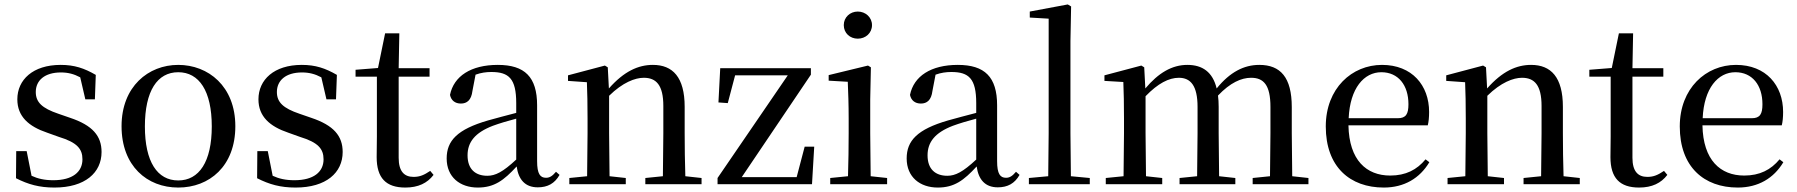

<svg xmlns="http://www.w3.org/2000/svg" viewBox="-20 -829 8087 864"><path d="M225 15C363 15 437 -52 437 -145C437 -217 397 -265 295 -299L243 -317C169 -342 141 -369 141 -415C141 -467 181 -503 254 -503C286 -503 313 -496 341 -481L364 -382H407L411 -492C359 -522 315 -537 253 -537C128 -537 58 -470 58 -382C58 -305 109 -260 192 -232L245 -213C327 -188 351 -159 351 -112C351 -55 306 -18 220 -18C180 -18 150 -25 122 -38L100 -149H53L52 -27C107 1 157 15 225 15Z M782 15C922 15 1039 -81 1039 -261C1039 -441 917 -537 782 -537C648 -537 527 -440 527 -261C527 -82 642 15 782 15ZM782 -17C688 -17 632 -101 632 -260C632 -420 688 -504 782 -504C876 -504 933 -420 933 -260C933 -101 876 -17 782 -17Z M1310 15C1448 15 1522 -52 1522 -145C1522 -217 1482 -265 1380 -299L1328 -317C1254 -342 1226 -369 1226 -415C1226 -467 1266 -503 1339 -503C1371 -503 1398 -496 1426 -481L1449 -382H1492L1496 -492C1444 -522 1400 -537 1338 -537C1213 -537 1143 -470 1143 -382C1143 -305 1194 -260 1277 -232L1330 -213C1412 -188 1436 -159 1436 -112C1436 -55 1391 -18 1305 -18C1265 -18 1235 -25 1207 -38L1185 -149H1138L1137 -27C1192 1 1242 15 1310 15Z M1804 15C1862 15 1903 -5 1931 -42L1916 -60C1889 -42 1870 -33 1841 -33C1798 -33 1774 -59 1774 -119V-484H1913V-522H1774L1777 -679H1713L1681 -523L1580 -515V-484H1676V-215C1676 -178 1675 -155 1675 -122C1675 -28 1717 15 1804 15Z M2400 14C2444 14 2476 -3 2498 -42L2482 -56C2465 -36 2453 -29 2437 -29C2411 -29 2397 -46 2397 -104V-355C2397 -483 2341 -537 2220 -537C2099 -537 2022 -486 2005 -402C2010 -377 2028 -363 2054 -363C2081 -363 2101 -378 2106 -420L2120 -493C2145 -502 2168 -505 2191 -505C2270 -505 2303 -475 2303 -365V-321C2261 -310 2215 -298 2176 -287C2038 -247 1990 -196 1990 -116C1990 -32 2050 15 2130 15C2204 15 2247 -17 2305 -80C2313 -21 2343 14 2400 14ZM2303 -111C2243 -55 2209 -38 2173 -38C2119 -38 2084 -68 2084 -130C2084 -189 2117 -232 2198 -263C2228 -274 2265 -285 2303 -295Z M2962 0H3137V-28L3064 -36C3062 -91 3061 -174 3061 -230V-348C3061 -482 3007 -537 2918 -537C2852 -537 2788 -508 2720 -431L2715 -526L2702 -534L2536 -490V-465L2621 -459C2623 -410 2624 -363 2624 -295V-230L2622 -36L2542 -28V0H2796V-28L2723 -36L2721 -230V-398C2782 -458 2838 -479 2877 -479C2933 -479 2965 -446 2965 -352V-230L2963 -36L2884 -28V0Z M3209 0H3634L3644 -169H3601L3565 -32H3318L3629 -493V-522H3221L3213 -368L3255 -365L3288 -490H3525L3209 -28Z M3840 -655C3875 -655 3904 -680 3904 -716C3904 -751 3875 -777 3840 -777C3805 -777 3777 -751 3777 -716C3777 -680 3805 -655 3840 -655ZM3795 0H3972V-28L3898 -36L3896 -230V-382L3899 -526L3886 -534L3709 -491V-466L3795 -461C3797 -411 3799 -362 3799 -294V-230C3799 -176 3798 -92 3796 -36L3716 -28V0Z M4470 14C4514 14 4546 -3 4568 -42L4552 -56C4535 -36 4523 -29 4507 -29C4481 -29 4467 -46 4467 -104V-355C4467 -483 4411 -537 4290 -537C4169 -537 4092 -486 4075 -402C4080 -377 4098 -363 4124 -363C4151 -363 4171 -378 4176 -420L4190 -493C4215 -502 4238 -505 4261 -505C4340 -505 4373 -475 4373 -365V-321C4331 -310 4285 -298 4246 -287C4108 -247 4060 -196 4060 -116C4060 -32 4120 15 4200 15C4274 15 4317 -17 4375 -80C4383 -21 4413 14 4470 14ZM4373 -111C4313 -55 4279 -38 4243 -38C4189 -38 4154 -68 4154 -130C4154 -189 4187 -232 4268 -263C4298 -274 4335 -285 4373 -295Z M4696 0H4884V-28L4799 -36L4797 -230V-644L4800 -800L4785 -809L4614 -777V-750L4699 -745V-230L4697 -36L4610 -28V0Z M5694 0H5868V-28L5795 -36L5793 -230V-347C5793 -481 5742 -537 5647 -537C5578 -537 5515 -505 5455 -431C5437 -505 5391 -537 5323 -537C5254 -537 5193 -501 5134 -431L5129 -526L5116 -534L4950 -490V-465L5035 -460C5037 -410 5038 -363 5038 -296V-230L5036 -36L4956 -28V0H5210V-28L5137 -36L5135 -230V-396C5191 -454 5240 -479 5285 -479C5338 -479 5369 -443 5369 -348V-230L5367 -36L5288 -28V0H5539V-28L5466 -36L5464 -230V-348C5464 -367 5463 -384 5461 -399C5516 -457 5566 -479 5610 -479C5666 -479 5697 -447 5697 -348V-230L5695 -36L5617 -28V0Z M6207 15C6299 15 6369 -27 6412 -99L6395 -112C6356 -65 6306 -39 6236 -39C6129 -39 6051 -108 6048 -265H6405C6409 -281 6411 -301 6411 -325C6411 -445 6334 -537 6199 -537C6064 -537 5946 -432 5946 -260C5946 -78 6055 15 6207 15ZM6049 -297C6055 -432 6118 -504 6196 -504C6272 -504 6318 -446 6318 -360C6318 -316 6307 -297 6270 -297Z M6914 0H7089V-28L7016 -36C7014 -91 7013 -174 7013 -230V-348C7013 -482 6959 -537 6870 -537C6804 -537 6740 -508 6672 -431L6667 -526L6654 -534L6488 -490V-465L6573 -459C6575 -410 6576 -363 6576 -295V-230L6574 -36L6494 -28V0H6748V-28L6675 -36L6673 -230V-398C6734 -458 6790 -479 6829 -479C6885 -479 6917 -446 6917 -352V-230L6915 -36L6836 -28V0Z M7356 15C7414 15 7455 -5 7483 -42L7468 -60C7441 -42 7422 -33 7393 -33C7350 -33 7326 -59 7326 -119V-484H7465V-522H7326L7329 -679H7265L7233 -523L7132 -515V-484H7228V-215C7228 -178 7227 -155 7227 -122C7227 -28 7269 15 7356 15Z M7800 15C7892 15 7962 -27 8005 -99L7988 -112C7949 -65 7899 -39 7829 -39C7722 -39 7644 -108 7641 -265H7998C8002 -281 8004 -301 8004 -325C8004 -445 7927 -537 7792 -537C7657 -537 7539 -432 7539 -260C7539 -78 7648 15 7800 15ZM7642 -297C7648 -432 7711 -504 7789 -504C7865 -504 7911 -446 7911 -360C7911 -316 7900 -297 7863 -297Z"/></svg>

Font: Source Han Serif CN Medium
Style: Regular
Weight: 500
Designer: Ryoko NISHIZUKA 西塚涼子 (kana & ideographs); Frank Grießhammer (Latin, Greek & Cyrillic); Wenlong ZHANG 张文龙 (bopomofo); San
Foundry: Adobe
Version: Version 2.002;hotconv 1.1.0;makeotfexe 2.6.0